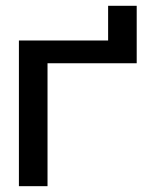

<svg xmlns="http://www.w3.org/2000/svg" viewBox="-20 -639 501 659"><path d="M44.9 0V-500H351.1V-619.1H449.2V-421.9H143.1V0Z"/></svg>

Font: LT Wave
Style: Regular
Weight: 400
Designer: Daniel Lyons
Version: Version 2.5 (Glyphs App)